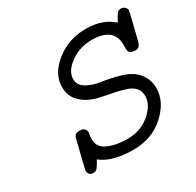

<svg xmlns="http://www.w3.org/2000/svg" viewBox="-140 -778 964 945"><g transform="rotate(-30 342.5 -305.5)"><path d="M105 -17.1Q105 -22 143.1 -173.8Q147 -191.9 154.5 -197.5Q162.1 -203.1 180.2 -203.1Q197.3 -203.1 205.1 -194.6Q212.9 -186 212.9 -174.8Q212.9 -168 210.9 -158.9Q209 -149.9 209 -137.2Q209 -90.3 253.9 -70.1Q298.8 -49.8 363.8 -49.8Q439 -49.8 491.5 -95Q543.9 -140.1 543.9 -189.9Q543.9 -216.8 529.1 -234.9Q514.2 -252.9 486.6 -262.5Q459 -272 430.4 -278.1Q401.9 -284.2 365.5 -291Q329.1 -297.9 306.2 -307.1Q267.1 -321.3 239 -352.5Q210.9 -383.8 210.9 -431.2Q210.9 -506.3 283.9 -564.2Q356.9 -622.1 454.1 -622.1Q550.3 -622.1 606.9 -569.8Q625 -603 633.1 -612.5Q641.1 -622.1 654.8 -622.1Q667 -622.1 676 -614Q685.1 -606 685.1 -594.2Q685.1 -588.4 647 -437Q640.1 -412.1 623 -408.2Q619.1 -407.2 612.8 -407.2Q611.8 -407.2 611.8 -408.2H610.8Q576.7 -408.2 577.1 -438V-461.9Q577.1 -560.1 452.1 -560.1Q383.3 -560.1 330.6 -521.5Q277.8 -482.9 277.8 -438Q277.8 -402.8 312 -383.3Q346.2 -363.8 390.1 -357.9Q434.1 -352.1 486.6 -337.6Q539.1 -323.2 565.9 -297.9Q610.8 -256.8 610.8 -195.8Q610.8 -118.7 539.3 -53.7Q467.8 11.2 361.8 11.2Q243.7 11.2 181.2 -38.1Q165 -8.3 156.5 1.5Q147.9 11.2 133.8 11.2Q118.7 11.2 111.8 2Q105 -7.3 105 -17.1Z"/></g></svg>

Font: CMU Typewriter Text Variable Width
Style: Italic
Weight: 500
Italic angle: -14.04°
Version: Version 0.7.0